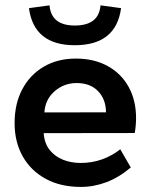

<svg xmlns="http://www.w3.org/2000/svg" viewBox="-20 -688 562 726"><path d="M474.5 -54.8Q430 -17 382.4 0.9Q334.8 18.8 285.8 18.8Q209 18.8 152.9 -11.8Q96.8 -42.2 66 -96.6Q35.2 -151 35.2 -222.5Q35.2 -296 64.5 -350.9Q93.8 -405.8 145.9 -436.1Q198 -466.5 266.8 -466.5Q336 -466.5 387.2 -438.2Q438.5 -410 466.5 -359.2Q494.5 -308.5 494.5 -241Q494.5 -229 493.2 -213.9Q492 -198.8 489.5 -185L145.2 -184.5Q148 -145.5 168.1 -120.6Q188.2 -95.8 218.8 -83.8Q249.2 -71.8 285 -71.8Q327.2 -71.8 365.4 -85.2Q403.5 -98.8 434.8 -123.5ZM380.8 -263.2Q380.5 -312.5 350.9 -343.2Q321.2 -374 270 -374Q222.2 -374 186.8 -343.2Q151.2 -312.5 147.8 -263ZM262.8 -517Q108.2 -517 89.5 -657.2L167.2 -667.8Q173.8 -591.5 262.8 -591.5Q354 -591.5 360 -667.8L437.8 -657.2Q419 -517 262.8 -517Z"/></svg>

Font: Podkova VF Beta
Style: Regular
Weight: 400
Designer: Ilya Yudin
Foundry: Cyreal (www.cyreal.org)
Version: Version 2.100